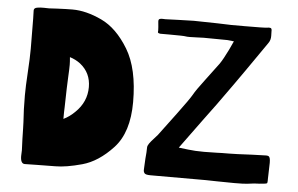

<svg xmlns="http://www.w3.org/2000/svg" viewBox="-50 -773 1318 850"><g transform="rotate(5 609.0 -348.5)"><path d="M69 -34 70 -60 68 -110 67 -155 66 -185Q62 -237 62 -303Q62 -342 66 -406Q70 -470 70 -511L69 -645Q68 -661 68 -681Q68 -692 82.5 -694.5Q97 -697 113 -696.5Q129 -696 135 -696L171 -698Q213 -700 239 -700Q300 -700 369 -667.5Q438 -635 490 -549Q542 -463 542 -315Q542 -180 477.5 -110.5Q413 -41 342 -21.5Q271 -2 224 -2L142 -1Q120 0 88 0Q69 0 69 -34ZM291 -250Q341 -298 341 -364Q341 -427 293 -465Q272 -481 246 -489Q248 -467 248 -455Q248 -436 246 -400Q244 -366 244 -350Q244 -324 242 -266Q241 -249 241 -214Q268 -227 291 -250ZM940 2Q921 1 892 1H647Q625 1 620 -5.5Q615 -12 615.5 -20.5Q616 -29 616 -32L618 -71Q621 -100 621 -120Q621 -128 628 -138Q635 -148 648 -162L664 -180Q691 -216 740.5 -282.5Q790 -349 802 -370Q814 -392 851 -440.5Q888 -489 897 -502L909 -518Q924 -540 945 -583L963 -622Q957 -622 954 -623L934 -625L828 -626Q810 -626 800 -625L767 -624Q753 -624 749 -625Q740 -627 678 -627H636Q628 -628 626 -630Q624 -632 624.5 -635Q625 -638 625 -640Q625 -651 622 -679Q621 -689 626.5 -691.5Q632 -694 640 -693.5Q648 -693 652 -693Q667 -693 707 -695Q755 -697 778 -697L884 -695L946 -693H1005Q1091 -693 1105 -695L1112 -696Q1121 -696 1123 -692.5Q1125 -689 1125 -685Q1125 -681 1125 -680Q1125 -679 1125.5 -660.5Q1126 -642 1116 -628Q1004 -466 978 -430Q906 -328 856 -262L761 -132Q789 -128 802 -127Q833 -123 874 -123L931 -124Q948 -125 983 -125Q1011 -125 1087 -129L1149 -131Q1161 -131 1164 -125Q1167 -119 1167.5 -111Q1168 -103 1168 -100L1166 -27V-21Q1166 -11 1164 -9Q1162 -7 1152 -6L1132 -4Q1110 -4 1077 1Q1063 3 1019 3Z"/></g></svg>

Font: Barriecito
Style: Regular
Weight: 400
Designer: Pablo Cosgaya & Sergio Jiménez
Foundry: Pablo Cosgaya & Sergio Jiménez
Version: Version 1.001